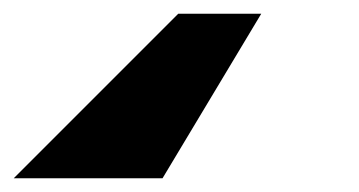

<svg xmlns="http://www.w3.org/2000/svg" viewBox="-23 -49 523 280"><path d="M358 -29H237L-3 211H214Z"/></svg>

Font: Geom ExtraBold
Style: Bold Italic
Weight: 800
Italic angle: -10°
Version: Version 1.102